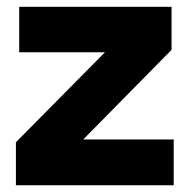

<svg xmlns="http://www.w3.org/2000/svg" viewBox="-20 -551 564 571"><path d="M496.6 -136.2V0H27.3V-127.9L292 -395.5H37.1V-530.8H490.2V-402.8L227.5 -136.2Z"/></svg>

Font: Epilogue ExtraBold
Style: Regular
Weight: 800
Designer: Tyler Finck
Foundry: Etcetera Type Co
Version: Version 2.112